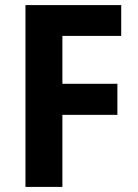

<svg xmlns="http://www.w3.org/2000/svg" viewBox="-20 -734 540 754"><path d="M225 0H80V-714H456V-593H225V-405H441V-283H225Z"/></svg>

Font: Noto Sans Ethiopic SemiCondensed
Style: Bold
Weight: 700
Width: 4
Designer: Monotype Design Team
Foundry: Monotype Imaging Inc.
Version: Version 2.102; ttfautohint (v1.8.4.7-5d5b)